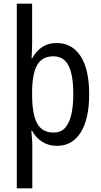

<svg xmlns="http://www.w3.org/2000/svg" viewBox="-20 -780 548 1040"><path d="M463 -269Q463 -135 417 -62.5Q371 10 290 10Q243 10 208.5 -12Q174 -34 154 -71H150Q151 -53 153 -31.5Q155 -10 155 5V240H71V-760H154V-542Q154 -523 153 -502.5Q152 -482 151 -464H154Q177 -505 209.5 -526Q242 -547 286 -547Q370 -547 416.5 -476Q463 -405 463 -269ZM377 -269Q377 -375 351 -425Q325 -475 269 -475Q209 -475 182 -429Q155 -383 154 -286V-266Q154 -162 181 -112Q208 -62 270 -62Q311 -62 334 -89Q357 -116 367 -162.5Q377 -209 377 -269Z"/></svg>

Font: Noto Sans Myanmar Condensed
Style: Regular
Weight: 400
Width: 3
Designer: Monotype Design Team
Foundry: Monotype Imaging Inc.
Version: Version 2.107; ttfautohint (v1.8.4.7-5d5b)